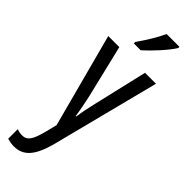

<svg xmlns="http://www.w3.org/2000/svg" viewBox="-330 -778 1030 1030"><g transform="rotate(45 185.0 -263.0)"><path d="M315 -757V-766H218C197 -721 167 -671 129 -617V-606H181C222 -642 290 -715 315 -757ZM4 -537 146 -3 129 65C109 141 92 167 53 167C41 167 27 164 14 160V232C32 237 48 240 64 240C137 240 178 191 208 81L366 -537H283L212 -233C201 -188 193 -148 188 -111H184C178 -153 169 -195 161 -233L88 -537Z"/></g></svg>

Font: Noto Sans Myanmar UI ExtraCondensed
Style: Regular
Weight: 400
Width: 2
Designer: Monotype Design Team
Foundry: Monotype Imaging Inc.
Version: Version 2.103